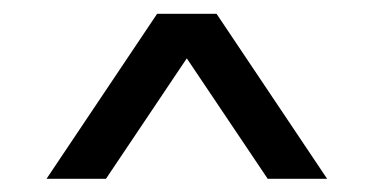

<svg xmlns="http://www.w3.org/2000/svg" viewBox="-20 -704 553 284"><path d="M48.8 -439.5 212.4 -683.6H300.3L463.9 -439.5H376L256.3 -617.7L136.7 -439.5Z"/></svg>

Font: Saniretro
Style: Regular
Weight: 400
Designer: Jayvee D. Enaguas (Grand Chaos)
Version: Version 1.0 - 6/10/2013